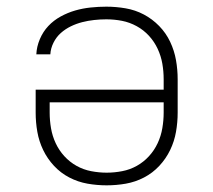

<svg xmlns="http://www.w3.org/2000/svg" viewBox="-20 -548 640 576"><path d="M300 8Q271 8 242.5 3Q214 -2 188 -15.5Q162 -29 142 -50.5Q122 -72 109.5 -98Q97 -124 92 -152.5Q87 -181 87 -210V-279H471V-310Q471 -334 467 -357Q463 -380 453 -401.5Q443 -423 427 -440.5Q411 -458 390 -469.5Q369 -481 346 -485.5Q323 -490 299 -490Q281 -490 262.5 -488Q244 -486 226.5 -481.5Q209 -477 192.5 -469Q176 -461 162.5 -449Q149 -437 140.5 -420Q132 -403 131 -385H89Q90 -408 99.5 -430.5Q109 -453 125 -470Q141 -487 162 -498.5Q183 -510 205.5 -516.5Q228 -523 252 -525.5Q276 -528 299 -528Q328 -528 357 -523Q386 -518 411.5 -504.5Q437 -491 457.5 -470Q478 -449 490.5 -422.5Q503 -396 508 -367.5Q513 -339 513 -310V-210Q513 -181 508 -152.5Q503 -124 490.5 -98Q478 -72 458 -50.5Q438 -29 412 -15.5Q386 -2 357.5 3Q329 8 300 8ZM300 -30Q323 -30 346.5 -34.5Q370 -39 390.5 -50.5Q411 -62 427 -79.5Q443 -97 453 -118.5Q463 -140 467 -163.5Q471 -187 471 -210V-241H129V-210Q129 -187 133 -163.5Q137 -140 147 -118.5Q157 -97 173 -79.5Q189 -62 209.5 -50.5Q230 -39 253.5 -34.5Q277 -30 300 -30Z"/></svg>

Font: Iosevka Extralight Extended
Style: Regular
Weight: 200
Width: 7
Monospace: yes
Designer: Belleve Invis
Foundry: Belleve Invis
Version: Version 32.5.0; ttfautohint (v1.8.4)